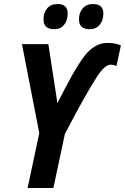

<svg xmlns="http://www.w3.org/2000/svg" viewBox="-20 -933 620 953"><path d="M316 -866Q316 -913 266 -913Q232 -913 214 -891.5Q196 -870 196 -837Q196 -788 249 -788Q280 -788 298 -809.5Q316 -831 316 -866ZM493 -866Q493 -913 442 -913Q409 -913 390.5 -891.5Q372 -870 372 -837Q372 -788 425 -788Q456 -788 474.5 -809.5Q493 -831 493 -866ZM245 0 302 -268Q356 -372 396.5 -443.5Q437 -515 465 -558Q502 -612 529 -612Q543 -612 558 -605L580 -708Q551 -720 514 -720Q450 -720 400 -656Q369 -615 334 -552Q299 -489 265 -421L220 -714H89L175 -272L117 0Z"/></svg>

Font: Noto Sans UI SemiCondensed
Style: Bold Italic
Weight: 700
Width: 4
Designer: Monotype Design Team
Foundry: Monotype Imaging Inc.
Version: 1.001